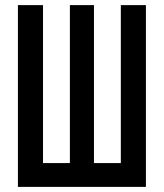

<svg xmlns="http://www.w3.org/2000/svg" viewBox="-20 -730 640 750"><path d="M50 0V-710H148V-93H253V-710H347V-93H452V-710H550V0Z"/></svg>

Font: Geist Mono Medium
Style: Regular
Weight: 500
Monospace: yes
Designer: Basement.studio, Andrés Briganti, Mateo Zaragoza
Foundry: Basement.studio, Vercel, Andrés Briganti, Guido Ferreyra, Mateo Zaragoza
Version: Version 1.500; ttfautohint (v1.8.4.7-5d5b)